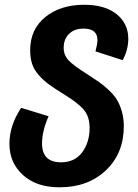

<svg xmlns="http://www.w3.org/2000/svg" viewBox="-20 -777 584 814"><path d="M231.9 17.1Q134.8 17.1 77.4 -34.9Q20 -86.9 20 -167Q20 -245.6 69.8 -319.8L186 -284.2Q158.2 -221.2 158.2 -168.9Q158.2 -88.9 238.8 -88.9Q296.9 -88.9 328.4 -131.3Q359.9 -173.8 359.9 -234.9Q359.9 -281.2 336.4 -310.3Q313 -339.4 250 -377.9Q210.9 -401.9 186.8 -419.7Q162.6 -437.5 143.3 -459.7Q124 -481.9 116 -506.8Q107.9 -531.7 107.9 -564Q107.9 -652.8 172.1 -704.8Q236.3 -756.8 336.9 -756.8Q425.3 -756.8 474.6 -716.8Q523.9 -676.8 523.9 -612.8Q523.9 -565.9 500 -522L384.8 -559.1Q393.1 -591.3 393.1 -606.9Q393.1 -655.8 334 -655.8Q295.9 -655.8 272.9 -633.5Q250 -611.3 250 -574.2Q250 -543.9 270.3 -521.7Q290.5 -499.5 352.1 -460.9Q381.8 -441.9 399.9 -429.2Q418 -416.5 440.4 -395.8Q462.9 -375 475.3 -354.7Q487.8 -334.5 496.3 -305.4Q504.9 -276.4 504.9 -242.2Q504.9 -127 429 -54.9Q353 17.1 231.9 17.1Z"/></svg>

Font: FiraGO SemiBold
Style: Italic
Weight: 600
Italic angle: -8°
Designer: bBox Type GmbH
Foundry: bBox Type GmbH
Version: Version 1.001;PS 001.001;hotconv 1.0.88;makeotf.lib2.5.64775